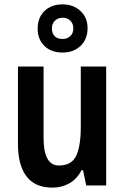

<svg xmlns="http://www.w3.org/2000/svg" viewBox="-20 -847 570 877"><path d="M465 -543V0H374L359 -70H353Q332 -30 297.5 -10Q263 10 219 10Q140 10 101 -41.5Q62 -93 62 -189V-543H179V-217Q179 -91 249 -91Q307 -91 328 -135.5Q349 -180 349 -267V-543ZM266 -607Q214 -607 183 -637Q152 -667 152 -716Q152 -766 183 -796.5Q214 -827 266 -827Q315 -827 347.5 -797Q380 -767 380 -718Q380 -668 348 -637.5Q316 -607 266 -607ZM266 -669Q287 -669 301 -682Q315 -695 315 -717Q315 -739 301.5 -752.5Q288 -766 266 -766Q245 -766 231 -752.5Q217 -739 217 -717Q217 -695 229.5 -682Q242 -669 266 -669Z"/></svg>

Font: Noto Sans Thai Looped Condensed SemiBold
Style: Regular
Weight: 600
Width: 3
Designer: Sasikarn Vongin, Ben Mitchell
Foundry: The Fontpad Ltd
Version: Version 1.001; ttfautohint (v1.8.4.7-5d5b)